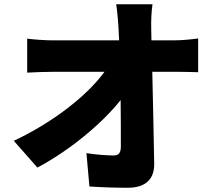

<svg xmlns="http://www.w3.org/2000/svg" viewBox="-20 -832 1040 904"><path d="M693 -642 692 -700C691 -734 693 -778 698 -812H527C533 -773 536 -732 538 -700L541 -642H229C193 -642 136 -646 108 -650V-490C145 -492 195 -494 233 -494H472C392 -384 234 -258 45 -169L156 -43C302 -120 458 -247 548 -361C549 -277 549 -201 549 -142C549 -113 539 -100 516 -100C484 -100 431 -104 387 -111L401 46C462 50 516 52 582 52C667 52 707 10 706 -61C704 -201 700 -351 697 -494H808C836 -494 877 -493 913 -492V-651C887 -647 835 -642 799 -642Z"/></svg>

Font: Noto Sans Korean Black
Style: Bold
Weight: 900
Designer: Ryoko NISHIZUKA (kana & ideographs); Paul D. Hunt (Latin, Greek & Cyrillic); Wenlong ZHANG (bopomofo); Sandoll Communica
Foundry: Adobe Systems Incorporated
Version: Version 1.000;PS 1;hotconv 1.0.78;makeotf.lib2.5.61930